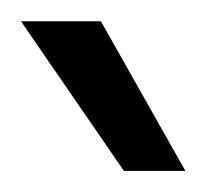

<svg xmlns="http://www.w3.org/2000/svg" viewBox="-20 -763 197 183"><path d="M98.1 -600.1H156.7L76.2 -742.7H0Z"/></svg>

Font: Guggenheim Sans Display Light
Style: Regular
Weight: 300
Designer: Modified by Tom Baber under direction of Pentagram Design 2023
Foundry: rsms
Version: Version 1.001;Glyphs 3.1.2 (3151)